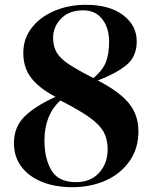

<svg xmlns="http://www.w3.org/2000/svg" viewBox="-20 -765 627 799"><path d="M38 -169Q38 -237 82.5 -280.5Q127 -324 211 -362Q143 -398 110 -440.5Q77 -483 77 -545Q77 -605 112.5 -650Q148 -695 207 -720Q266 -745 337 -745Q436 -745 492.5 -702Q549 -659 549 -593Q549 -530 507 -495Q465 -460 387 -430Q477 -384 516.5 -335Q556 -286 556 -219Q556 -146 518.5 -93.5Q481 -41 419 -13.5Q357 14 280 14Q209 14 154 -8.5Q99 -31 68.5 -72Q38 -113 38 -169ZM201 -607Q201 -571 216.5 -545.5Q232 -520 269 -496Q306 -472 369 -440Q406 -471 420 -505Q434 -539 434 -592Q434 -649 405.5 -685.5Q377 -722 326 -722Q268 -722 234.5 -688Q201 -654 201 -607ZM231 -347Q165 -286 165 -181Q165 -104 194.5 -55.5Q224 -7 296 -7Q357 -7 392.5 -46Q428 -85 428 -144Q428 -185 411.5 -215.5Q395 -246 352.5 -276.5Q310 -307 231 -347Z"/></svg>

Font: Literata 72pt
Style: Bold Italic
Weight: 700
Italic angle: -2°
Designer: Latin by Veronika Burian and Jose Scaglione. Greek by Irene Vlachou. Cyrillic by Vera Evstafieva
Foundry: TypeTogether
Version: Version 3.002